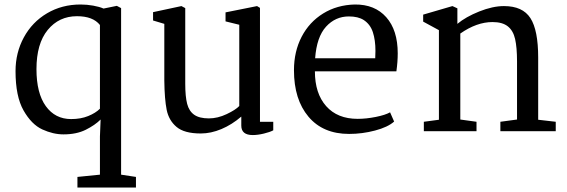

<svg xmlns="http://www.w3.org/2000/svg" viewBox="-20 -583 2518 853"><path d="M440 -545 499 -557 518 -547V193L584 203V250H324V203L424 193V23L427 -52Q402 -27 361 -6.5Q320 14 262 14Q216 14 168 -8Q120 -30 84.5 -92.5Q49 -155 49 -267Q49 -349 86 -417Q123 -485 189 -524Q255 -563 338 -563Q366 -563 394 -558Q422 -553 440 -545ZM142 -276Q142 -169 183.5 -111.5Q225 -54 296 -54Q339 -54 372 -67.5Q405 -81 424 -100V-472Q393 -511 322 -511Q242 -511 192 -450Q142 -389 142 -276Z M660 -492V-529L786 -556L803 -547V-211Q803 -154 811.5 -121.5Q820 -89 843 -73Q866 -57 908 -57Q947 -57 987 -76Q1027 -95 1043 -112V-473L982 -488V-528L1122 -556L1135 -548V-42H1194V-4Q1179 4 1152 10.5Q1125 17 1103 17Q1052 17 1052 -25V-65Q1010 -29 963.5 -9.5Q917 10 872 10Q799 10 764.5 -19Q730 -48 720.5 -95Q711 -142 710 -225V-477Z M1747 -346Q1747 -308 1741 -266H1379Q1379 -168 1429 -111.5Q1479 -55 1569 -55Q1607 -55 1649.5 -63.5Q1692 -72 1713 -84L1731 -43Q1703 -18 1646 -3Q1589 12 1531 12Q1415 12 1350.5 -64.5Q1286 -141 1286 -271Q1286 -354 1320 -419.5Q1354 -485 1415.5 -523Q1477 -561 1556 -563Q1645 -564 1696 -506.5Q1747 -449 1747 -346ZM1380 -324H1647Q1648 -335 1648 -357Q1648 -405 1636.5 -440Q1625 -475 1596 -494Q1571 -510 1530 -510Q1470 -510 1428.5 -464.5Q1387 -419 1380 -324Z M1930 -51V-449L1860 -487V-518L1990 -556L2012 -546V-477Q2049 -508 2109 -532Q2169 -556 2219 -556Q2302 -556 2336.5 -502.5Q2371 -449 2371 -327V-51L2449 -42V0H2203V-42L2277 -52V-310Q2277 -372 2268.5 -409.5Q2260 -447 2236 -466Q2212 -485 2168 -485Q2098 -485 2025 -434V-52L2097 -42V0H1863V-42Z"/></svg>

Font: Martel DemiBold
Style: Regular
Weight: 600
Designer: Dan Reynolds
Foundry: Dan Reynolds
Version: Version 1.001; ttfautohint (v1.1) -l 5 -r 5 -G 72 -x 0 -D la